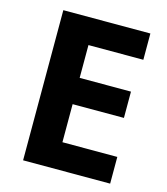

<svg xmlns="http://www.w3.org/2000/svg" viewBox="-107 -798 767 882"><g transform="rotate(15 276.0 -357.0)"><path d="M499 0H85V-714H499V-589H238V-433H482V-308H238V-127H499Z"/></g></svg>

Font: Noto Sans Cherokee
Style: Regular
Weight: 400
Designer: Monotype Design Team
Foundry: Monotype Imaging Inc.
Version: Version 2.001